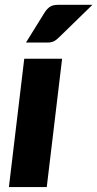

<svg xmlns="http://www.w3.org/2000/svg" viewBox="-20 -756 394 776"><path d="M16 0ZM231 -518.5 169 0H16L78 -518.5ZM353.5 -736.5 218.5 -605Q207 -593.5 196.8 -588.8Q186.5 -584 170.5 -584H85L161 -706.5Q170.5 -721 182.2 -728.8Q194 -736.5 215.5 -736.5Z"/></svg>

Font: Lato Black
Style: Italic
Weight: 900
Italic angle: -7°
Designer: Lukasz Dziedzic
Foundry: tyPoland Lukasz Dziedzic
Version: Version 2.007; 2014-02-27